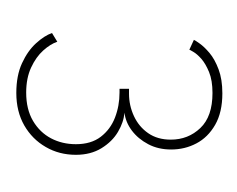

<svg xmlns="http://www.w3.org/2000/svg" viewBox="-50 -664 312 253"><g transform="rotate(90 106.5 -538.0)"><path d="M33 -637Q33.5 -638.5 37.8 -644.5Q42 -650.5 50.2 -657.5Q58.5 -664.5 71.8 -669.5Q85 -674.5 103.5 -674.5Q128.5 -674.5 145 -665Q161.5 -655.5 169.5 -640.2Q177.5 -625 177.5 -607Q177.5 -590 170.5 -576.8Q163.5 -563.5 152.5 -555.2Q141.5 -547 129 -545.5Q141.5 -544.5 154.2 -537Q167 -529.5 175.8 -515.2Q184.5 -501 184.5 -481.5Q184.5 -459.5 174.2 -441.8Q164 -424 145.8 -413.5Q127.5 -403 103 -403Q80 -403 63.8 -410.5Q47.5 -418 37.5 -429Q27.5 -440 24 -450L35.5 -457Q38.5 -448 47 -438.5Q55.5 -429 69.5 -422.5Q83.5 -416 102.5 -416Q124.5 -416 139.8 -425Q155 -434 162.8 -448.8Q170.5 -463.5 170.5 -481.5Q170.5 -501.5 160.8 -514.2Q151 -527 135.5 -533Q120 -539 102.5 -539H97.5V-551.5H104Q119.5 -551.5 133.5 -558Q147.5 -564.5 156 -576.8Q164.5 -589 164.5 -606.5Q164.5 -629.5 149.2 -645.5Q134 -661.5 103 -661.5Q86.5 -661.5 75.5 -657Q64.5 -652.5 58 -646.8Q51.5 -641 48.8 -636.2Q46 -631.5 46 -631Z"/></g></svg>

Font: League Spartan Thin
Style: Regular
Weight: 100
Foundry: The League of Moveable Type
Version: Version 2.002